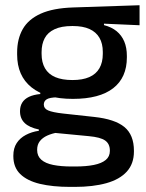

<svg xmlns="http://www.w3.org/2000/svg" viewBox="-20 -526 558 734"><path d="M258.5 -148Q155.5 -148 100.5 -192Q45.5 -236 45.5 -317.5V-325.5Q45.5 -377 67 -414.8Q88.5 -452.5 135.8 -473.8Q183 -495 259.5 -497.5L513.5 -506V-429.5L377.5 -435.5V-430Q406.5 -422.5 425.8 -406.8Q445 -391 455 -367.5Q465 -344 465 -312V-306.5Q465 -229.5 412.8 -188.8Q360.5 -148 258.5 -148ZM254.5 110.5H267Q309.5 110.5 339 104.5Q368.5 98.5 384.2 85.5Q400 72.5 400 51V49.5Q400 24 382 11.2Q364 -1.5 319.5 -5.5L178.5 -19L203 -20Q179 -16 160.8 -7.8Q142.5 0.5 132.2 13.8Q122 27 122 46.5V47.5Q122 70.5 137.8 84.5Q153.5 98.5 183.2 104.5Q213 110.5 254.5 110.5ZM248.5 188.5Q181 188.5 132.2 176.8Q83.5 165 57.2 139.2Q31 113.5 31 71V69Q31 40.5 43.8 21Q56.5 1.5 78.8 -10.2Q101 -22 128.5 -26V-31Q92 -38.5 74.2 -55.8Q56.5 -73 56.5 -100.5V-101Q56.5 -120 65 -133.8Q73.5 -147.5 90.8 -155.8Q108 -164 134 -166.5V-177.5L237 -152.5L199.5 -154Q170 -153.5 158.8 -146.5Q147.5 -139.5 147.5 -126.5V-126Q147.5 -111 164.2 -103.8Q181 -96.5 221 -92L340 -79Q419 -70.5 455.5 -40.5Q492 -10.5 492 50.5V53Q492 100 464.8 130Q437.5 160 386.8 174.2Q336 188.5 265 188.5ZM257 -220Q295.5 -220 321.2 -231.2Q347 -242.5 360 -265Q373 -287.5 373 -320V-327.5Q373 -359.5 360.2 -381.5Q347.5 -403.5 322.2 -415Q297 -426.5 258.5 -426.5H256Q214.5 -426.5 188.5 -414.2Q162.5 -402 150.8 -379.8Q139 -357.5 139 -327V-320Q139 -287.5 152 -265Q165 -242.5 191.2 -231.2Q217.5 -220 257 -220Z"/></svg>

Font: Anek Gurmukhi Medium
Style: Regular
Weight: 500
Designer: Sarang Kulkarni (Gurmukhi), Yesha Goshar (Latin)
Foundry: Ek Type
Version: Version 1.003